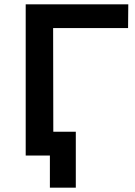

<svg xmlns="http://www.w3.org/2000/svg" viewBox="-20 -720 625 889"><path d="M573 -590H226L227 0H99V-700H574ZM331 -110V149H211V0H99V-110Z"/></svg>

Font: APTA Sans SemiBold
Style: Bold
Weight: 600
Version: Version 7.200